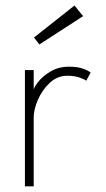

<svg xmlns="http://www.w3.org/2000/svg" viewBox="-20 -658 374 678"><path d="M99 0H68V-410.5H99V-333.5H96.5Q98 -347 114.2 -368Q130.5 -389 158.8 -405.8Q187 -422.5 224 -422.5Q253 -422.5 273 -415.5Q293 -408.5 300 -401.5L284.5 -373Q277.5 -378.5 260 -384.5Q242.5 -390.5 217.5 -390.5Q182.5 -390.5 155.8 -365.5Q129 -340.5 114 -306Q99 -271.5 99 -243ZM119 -501 100 -525.5 243 -638.5 273.5 -601Z"/></svg>

Font: League Spartan Extralight
Style: Regular
Weight: 200
Foundry: The League of Moveable Type
Version: Version 2.300; ttfautohint (v1.8.3)